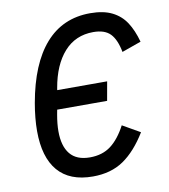

<svg xmlns="http://www.w3.org/2000/svg" viewBox="-82 -800 764 869"><g transform="rotate(-10 300.0 -365.0)"><path d="M61.5 -246.5Q61.5 -304 73.5 -373Q104.5 -548.5 184.2 -639.2Q264 -730 390.5 -730Q451 -730 490.8 -710.2Q530.5 -690.5 554.2 -654.2Q578 -618 593 -563.5L504.5 -532Q493.5 -590 467.8 -616.8Q442 -643.5 389.5 -643.5Q307.5 -643.5 255.2 -585Q203 -526.5 185 -422.5L183.5 -413H413L397.5 -326H168L164 -304.5Q156.5 -262.5 156.5 -228.5Q156.5 -160 186.2 -123.8Q216 -87.5 277 -87.5Q334.5 -87.5 373.5 -117Q412.5 -146.5 443.5 -205.5L524 -159.5Q475 -79.5 417 -39.8Q359 0 275.5 0Q169 0 115.2 -62.8Q61.5 -125.5 61.5 -246.5Z"/></g></svg>

Font: JuliaMono SemiBoldItalic
Style: Regular
Weight: 600
Italic angle: -9°
Monospace: yes
Designer: cormullion
Foundry: corm
Version: Version 0.049; ttfautohint (v1.8.4)